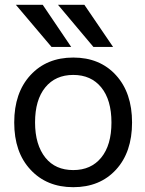

<svg xmlns="http://www.w3.org/2000/svg" viewBox="-20 -778 610 810"><path d="M171.9 -112.3Q213.9 -60.5 289.1 -60.5Q364.3 -60.5 407.2 -113.3Q450.2 -166 450.2 -261.2Q450.2 -356.4 407.2 -409.2Q364.3 -461.9 289.1 -461.9Q213.9 -461.9 170.9 -409.2Q127.9 -356.4 127.9 -261.7Q127.9 -167 171.9 -112.3ZM108.4 -62.5Q40 -135.7 40 -261.2Q40 -386.7 108.4 -460.9Q176.8 -535.2 289.1 -535.2Q401.4 -535.2 469.2 -460.9Q537.1 -386.7 537.1 -261.2Q537.1 -135.7 469.2 -62Q401.4 11.7 289.1 11.7Q176.8 11.7 108.4 -62.5ZM374 -580.1 224.6 -757.8H335.9L457 -580.1ZM197.3 -580.1 46.9 -757.8H160.2L280.3 -580.1Z"/></svg>

Font: irohakakuC Regular
Style: Regular
Weight: 400
Designer: [Source Han Sans]
Ryoko NISHIZUKA Ë•øÂ°öÊ∂ºÂ≠ê (kana & ideographs); Paul D. Hunt (Latin, Greek & Cyrillic); Wenlong ZHAN
Version: Version 1.001.20160904